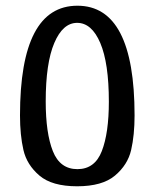

<svg xmlns="http://www.w3.org/2000/svg" viewBox="-20 -634 541 672"><path d="M50 -230Q50 -614 251 -614Q451 -614 451 -230Q451 -161 439 -109Q427 -57 382.5 -19.5Q338 18 250 18Q162 18 118 -19.5Q74 -57 62 -109Q50 -161 50 -230ZM361 -278Q361 -413 331 -483.5Q301 -554 250 -554Q200 -554 170 -483.5Q140 -413 140 -279Q140 -168 165 -105Q190 -42 251 -42Q312 -42 336.5 -105.5Q361 -169 361 -278Z"/></svg>

Font: El Messiri
Style: Regular
Weight: 400
Designer: Mohamed Gaber
Foundry: Kief Type Foundry
Version: Version 2.006